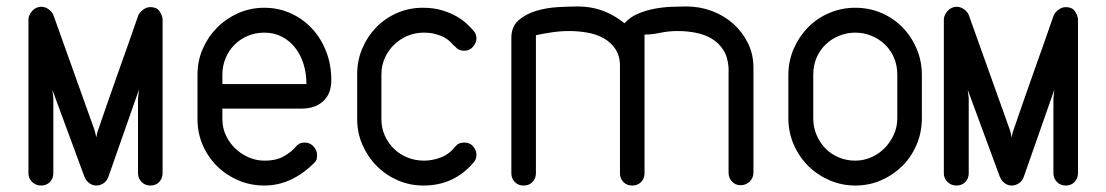

<svg xmlns="http://www.w3.org/2000/svg" viewBox="-20 -574 3423 594"><path d="M68 -513Q68 -527 79.5 -540Q91 -553 108 -553Q119 -553 129.5 -546Q140 -539 145 -528L273 -170L278 -149Q279 -153 280 -159.5Q281 -166 283 -170Q297 -211 313 -257Q329 -303 345.5 -349.5Q362 -396 378 -441Q394 -486 408 -527Q413 -537 423.5 -544.5Q434 -552 445 -552Q464 -552 472.5 -540.5Q481 -529 483 -516V-38Q483 -22 472.5 -11Q462 0 445 0Q429 0 418 -11Q407 -22 407 -38V-270L410 -297L315 -26Q310 -13 299.5 -6.5Q289 0 278 0Q266 0 256 -7.5Q246 -15 242 -26V-25L142 -296L145 -271V-38Q145 -22 134.5 -11Q124 0 107 0Q91 0 79.5 -11Q68 -22 68 -38Z M668 -314H928Q928 -347 919 -376Q910 -405 893 -426.5Q876 -448 852 -460.5Q828 -473 798 -473Q770 -473 746.5 -463Q723 -453 705.5 -435.5Q688 -418 678 -394Q668 -370 668 -343ZM895 -120Q905 -133 923 -133Q939 -133 950 -121Q961 -109 961 -94Q961 -89 960 -83Q959 -77 954 -72Q883 0 798 0Q755 0 717.5 -16Q680 -32 652 -59.5Q624 -87 607.5 -124.5Q591 -162 591 -205V-343Q591 -386 607.5 -423.5Q624 -461 652 -489Q680 -517 717.5 -533.5Q755 -550 798 -550Q841 -550 879 -533Q917 -516 945 -486Q973 -456 989 -415Q1005 -374 1005 -326Q1005 -284 980 -261Q955 -238 912 -238H668V-205Q668 -179 678.5 -156Q689 -133 707 -115.5Q725 -98 748.5 -87.5Q772 -77 798 -77Q836 -77 860 -91.5Q884 -106 895 -120Z M1388 -120Q1398 -133 1416 -133Q1434 -133 1444 -121Q1454 -109 1454 -95Q1454 -80 1444 -70Q1415 -36 1376.5 -18Q1338 0 1290 0Q1248 0 1211 -16Q1174 -32 1146 -60Q1118 -88 1101.5 -125.5Q1085 -163 1085 -205V-344Q1085 -387 1101 -424.5Q1117 -462 1144.5 -490Q1172 -518 1209 -534Q1246 -550 1288 -550Q1322 -550 1348 -542Q1374 -534 1393 -523Q1412 -512 1424.5 -500Q1437 -488 1444 -480Q1454 -470 1454 -455Q1454 -442 1443.5 -429.5Q1433 -417 1416 -417Q1398 -417 1388 -430L1383 -434Q1378 -440 1370.5 -447Q1363 -454 1352 -459.5Q1341 -465 1326 -469Q1311 -473 1290 -473Q1264 -473 1240.5 -463Q1217 -453 1199 -435.5Q1181 -418 1170.5 -394.5Q1160 -371 1160 -344V-205Q1160 -178 1170.5 -154.5Q1181 -131 1199 -113.5Q1217 -96 1241 -86.5Q1265 -77 1292 -77Q1318 -77 1344 -87Q1370 -97 1388 -120Z M1638 -38Q1638 -22 1627.5 -11Q1617 0 1600 0Q1583 0 1572.5 -11Q1562 -22 1562 -38V-457Q1562 -492 1584.5 -511.5Q1607 -531 1639 -540.5Q1671 -550 1706.5 -552Q1742 -554 1769 -554Q1848 -554 1912 -502Q1929 -521 1953.5 -531.5Q1978 -542 2005 -547Q2032 -552 2058 -553Q2084 -554 2104 -554Q2145 -554 2182.5 -540Q2220 -526 2248.5 -500.5Q2277 -475 2294 -440.5Q2311 -406 2311 -364V-40Q2311 -24 2299.5 -12.5Q2288 -1 2271 -1Q2255 -1 2244.5 -12.5Q2234 -24 2234 -40V-364Q2232 -397 2218 -419Q2204 -441 2182.5 -454Q2161 -467 2133.5 -472.5Q2106 -478 2077 -478Q2048 -478 2022.5 -472.5Q1997 -467 1974 -467V-38Q1974 -22 1963.5 -11Q1953 0 1936 0Q1919 0 1908.5 -11Q1898 -22 1898 -38V-370Q1898 -401 1884 -422Q1870 -443 1848 -455.5Q1826 -468 1797.5 -473Q1769 -478 1741 -478Q1715 -478 1687.5 -474Q1660 -470 1638 -465Z M2419 -342Q2419 -385 2435.5 -423Q2452 -461 2480 -489.5Q2508 -518 2546 -534Q2584 -550 2626 -550Q2669 -550 2706.5 -534Q2744 -518 2772 -489.5Q2800 -461 2816 -423Q2832 -385 2832 -342V-208Q2832 -165 2816 -127Q2800 -89 2772 -61Q2744 -33 2706.5 -16.5Q2669 0 2626 0Q2584 0 2546 -16.5Q2508 -33 2480 -61Q2452 -89 2435.5 -127Q2419 -165 2419 -208ZM2496 -208Q2496 -181 2506 -157Q2516 -133 2533.5 -115Q2551 -97 2575 -87Q2599 -77 2626 -77Q2651 -77 2674.5 -87Q2698 -97 2716 -115Q2734 -133 2745 -157Q2756 -181 2756 -208V-343Q2756 -372 2745.5 -396Q2735 -420 2717 -437Q2699 -454 2675.5 -463.5Q2652 -473 2626 -473Q2600 -473 2576.5 -463.5Q2553 -454 2535 -437Q2517 -420 2506.5 -396Q2496 -372 2496 -342Z M2900 -513Q2900 -527 2911.5 -540Q2923 -553 2940 -553Q2951 -553 2961.5 -546Q2972 -539 2977 -528L3105 -170L3110 -149Q3111 -153 3112 -159.5Q3113 -166 3115 -170Q3129 -211 3145 -257Q3161 -303 3177.5 -349.5Q3194 -396 3210 -441Q3226 -486 3240 -527Q3245 -537 3255.5 -544.5Q3266 -552 3277 -552Q3296 -552 3304.5 -540.5Q3313 -529 3315 -516V-38Q3315 -22 3304.5 -11Q3294 0 3277 0Q3261 0 3250 -11Q3239 -22 3239 -38V-270L3242 -297L3147 -26Q3142 -13 3131.5 -6.5Q3121 0 3110 0Q3098 0 3088 -7.5Q3078 -15 3074 -26V-25L2974 -296L2977 -271V-38Q2977 -22 2966.5 -11Q2956 0 2939 0Q2923 0 2911.5 -11Q2900 -22 2900 -38Z"/></svg>

Font: VDS Compensated
Style: Light
Weight: 300
Designer: artmaker
Foundry: artmaker
Version: Version 1.000 2012 initial release